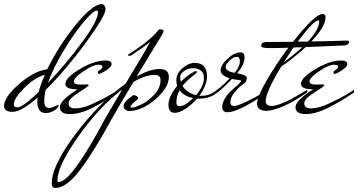

<svg xmlns="http://www.w3.org/2000/svg" viewBox="-51 -537 1765 946"><path d="M174 -94Q167 -67 167 -36Q167 -5 193 -5Q200 -5 216.5 -12.5Q233 -20 235.5 -20Q238 -20 238 -18Q238 -6 217 7Q196 20 175 20Q133 20 133 -36Q133 -49 134 -56Q54 14 11.5 14Q-31 14 -31 -15Q-31 -58 42.5 -122.5Q116 -187 182 -196Q239 -313 322.5 -415Q406 -517 451 -517Q459 -517 464 -508.5Q469 -500 469 -492Q469 -459 371.5 -326Q274 -193 174 -94ZM432 -477Q432 -485 426 -485Q409 -485 361.5 -429Q314 -373 262 -286.5Q210 -200 185 -128Q278 -226 355 -331Q432 -436 432 -477ZM17 -23Q17 -8 34 -8Q61 -8 139 -83Q152 -129 170 -168Q121 -156 69 -104Q17 -52 17 -23Z M331 -97Q271 -97 271 -123Q271 -154 342 -196.5Q413 -239 470 -239Q499 -239 499 -221Q499 -211 484 -199Q469 -187 455 -180Q441 -173 439 -173Q433 -173 431 -178Q429 -185 441.5 -192.5Q454 -200 454 -209Q454 -218 431.5 -218Q409 -218 361 -186.5Q313 -155 313 -135Q313 -120 348 -120Q354 -120 370 -121Q386 -122 386 -117Q386 -112 336.5 -81Q287 -50 287 -28Q287 -3 319.5 -3Q352 -3 393 -20Q459 -49 513 -82L532 -94Q533 -92 533 -86Q533 -80 524 -76Q471 -40 408 -7.5Q345 25 294.5 25Q244 25 244 -8.5Q244 -42 331 -97Z M622 -160Q688 -197 734.5 -197Q781 -197 781 -158Q781 -105 714.5 -47.5Q648 10 582 10Q576 10 567 4Q558 -2 558 -16Q558 -30 580.5 -49Q603 -68 607.5 -68Q612 -68 616.5 -66.5Q621 -65 625.5 -61Q630 -57 630 -54Q630 -51 625 -46Q615 -39 603.5 -27.5Q592 -16 592 -11.5Q592 -7 602 -7Q612 -7 644 -21.5Q676 -36 708 -69.5Q740 -103 740 -143Q740 -168 711 -168Q667 -168 607 -134Q521 10 499 50Q412 210 344 299.5Q276 389 222 389Q204 389 204 367Q204 279 320.5 124.5Q437 -30 568 -125Q669 -292 690 -334Q679 -321 653 -303L596 -264Q590 -262 585 -262Q580 -262 579 -267Q673 -326 718 -375Q729 -387 730 -390Q733 -393 744 -392Q755 -391 755 -382Q755 -378 740.5 -354.5Q726 -331 622 -160ZM470 42 551 -96Q436 -9 334 136.5Q232 282 232 351Q232 360 238 360Q301 360 470 42Z M1004 -70Q973 -51 932 -51H920Q893 -20 862.5 -0.5Q832 19 810 19Q779 19 779 -21Q779 -61 822 -114Q818 -125 818 -141Q818 -176 848.5 -201.5Q879 -227 908 -227Q969 -227 969 -161Q969 -117 931 -65H943Q975 -65 998 -80Q1001 -83 1006 -83Q1011 -83 1011 -79.5Q1011 -76 1004 -70ZM908 -185Q913 -187 916 -187Q919 -187 919 -182.5Q919 -178 908 -170Q868 -139 848 -114Q870 -79 915 -68Q954 -114 954 -154Q954 -177 939 -189Q924 -201 900.5 -201Q877 -201 857 -187.5Q837 -174 837 -158.5Q837 -143 840 -134Q871 -166 908 -185ZM834 -92Q818 -65 818 -32Q818 -14 834 -14Q861 -14 901 -54Q856 -62 834 -92Z M999 -67Q995 -65 991.5 -65Q988 -65 988 -69Q988 -73 991 -76Q1032 -99 1081 -151Q1036 -165 1036 -190.5Q1036 -216 1070 -247.5Q1104 -279 1134 -279Q1154 -279 1154 -255Q1154 -218 1117 -176Q1165 -168 1165 -153Q1165 -133 1147.5 -122.5Q1130 -112 1107 -85Q1084 -58 1084 -31Q1084 -25 1088 -20Q1092 -15 1105 -15Q1118 -15 1160 -34.5Q1202 -54 1234 -74L1266 -94Q1267 -92 1267 -86Q1267 -80 1258 -76Q1123 16 1070 16Q1044 16 1044 -10Q1044 -31 1058.5 -54Q1073 -77 1090.5 -92Q1108 -107 1122.5 -120.5Q1137 -134 1137 -138Q1137 -142 1124.5 -143Q1112 -144 1092 -148Q1037 -89 999 -67ZM1061 -206Q1061 -186 1105 -178Q1131 -210 1131 -233.5Q1131 -257 1116 -257Q1101 -257 1081 -239.5Q1061 -222 1061 -206Z M1259 -330Q1327 -330 1393 -331Q1500 -468 1539 -468Q1553 -468 1553 -453Q1553 -405 1483 -333L1559 -334Q1635 -337 1652 -337Q1669 -337 1669 -333Q1669 -314 1643 -313L1455 -305Q1406 -259 1334 -208Q1258 -83 1258 -38Q1258 -15 1287.5 -15Q1317 -15 1381 -47L1462 -94Q1463 -92 1463 -86Q1463 -80 1454 -76Q1422 -54 1384 -32Q1303 9 1260 9Q1240 9 1229 1Q1218 -7 1217 -15L1215 -23Q1215 -57 1261 -137.5Q1307 -218 1370 -302Q1322 -300 1279 -300Q1236 -300 1236 -310Q1236 -329 1259 -330ZM1522 -432Q1522 -437 1518 -437Q1495 -437 1416 -332H1466Q1522 -393 1522 -432ZM1438 -304Q1406 -304 1395 -303Q1386 -290 1370 -265Q1354 -240 1348 -231Q1400 -269 1438 -304Z M1492 -97Q1432 -97 1432 -123Q1432 -154 1503 -196.5Q1574 -239 1631 -239Q1660 -239 1660 -221Q1660 -211 1645 -199Q1630 -187 1616 -180Q1602 -173 1600 -173Q1594 -173 1592 -178Q1590 -185 1602.5 -192.5Q1615 -200 1615 -209Q1615 -218 1592.5 -218Q1570 -218 1522 -186.5Q1474 -155 1474 -135Q1474 -120 1509 -120Q1515 -120 1531 -121Q1547 -122 1547 -117Q1547 -112 1497.5 -81Q1448 -50 1448 -28Q1448 -3 1480.5 -3Q1513 -3 1554 -20Q1620 -49 1674 -82L1693 -94Q1694 -92 1694 -86Q1694 -80 1685 -76Q1632 -40 1569 -7.5Q1506 25 1455.5 25Q1405 25 1405 -8.5Q1405 -42 1492 -97Z"/></svg>

Font: Mr De Haviland
Style: Regular
Weight: 400
Designer: Alejandro Paul
Foundry: Alejandro Paul
Version: Version 1.000